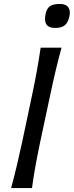

<svg xmlns="http://www.w3.org/2000/svg" viewBox="-20 -955 375 975"><path d="M36.5 0Q52.5 -59.5 65.5 -114.2Q78.5 -169 93 -236L143 -472.5Q157.5 -541 167.5 -597Q177.5 -653 186.5 -713H292.5Q276 -653 262.8 -597Q249.5 -541 235 -472.5L184.5 -236Q170.5 -169 160.5 -114.2Q150.5 -59.5 142.5 0ZM259.5 -813Q194.5 -813 212.5 -888.5Q219 -915 236 -925Q253 -935 284 -935Q314.5 -935 326.8 -918Q339 -901 332.5 -872Q325 -838.5 308 -825.8Q291 -813 259.5 -813Z"/></svg>

Font: Commissioner Flair
Style: Italic
Weight: 400
Italic angle: -12°
Designer: Kostas Bartsokas
Foundry: Kostas Bartsokas
Version: Version 1.000; ttfautohint (v1.8.3)